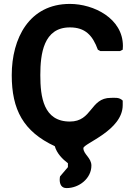

<svg xmlns="http://www.w3.org/2000/svg" viewBox="-20 -734 694 981"><path d="M285 184C285 206 293 227 320 227C385 227 447 177 447 112C447 72 406 54 406 23C406 -1 607 -67 607 -197V-220C589 -238 567 -234 546 -234C440 -234 452 -113 337 -113C202 -113 186 -239 186 -350C186 -458 202 -594 337 -594C415 -594 453 -554 480 -480L493 -473H593L607 -480C607 -481 608 -494 608 -499C608 -640 459 -714 337 -714C129 -714 40 -538 40 -350C40 -174 99 -62 260 13C270 49 299 79 327 100V120L287 167C286 167 285 180 285 184Z"/></svg>

Font: Asimov Print
Style: C
Weight: 500
Designer: Google
Version: Version 2.000980: 2014